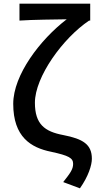

<svg xmlns="http://www.w3.org/2000/svg" viewBox="-20 -817 531 1045"><path d="M415 208C461 143 480 82 480 47C480 -31 432 -61 324 -82C223 -101 170 -141 170 -258C170 -399 323 -610 465 -705H471V-797H86V-705C157 -710 285 -711 343 -712C199 -602 52 -409 52 -252C52 -71 149 -13 258 9C355 30 378 43 378 75C378 105 361 127 324 174Z"/></svg>

Font: Noto Sans CJK KR Medium
Style: Regular
Weight: 500
Designer: Ryoko NISHIZUKA (kana & ideographs); Paul D. Hunt (Latin, Greek & Cyrillic); Wenlong ZHANG (bopomofo); Sandoll Communica
Foundry: Adobe Systems Incorporated
Version: Version 1.004;PS 1.004;hotconv 1.0.82;makeotf.lib2.5.63406